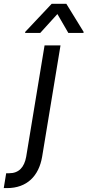

<svg xmlns="http://www.w3.org/2000/svg" viewBox="-112 -784 460 1009"><path d="M122.2 -545.5 25.6 39.8C15.6 95.2 -12.8 126.4 -63.9 126.4H-79.5L-92.3 204.5H-75.3C29.8 204.5 92.3 140.6 109.4 39.8L206 -545.5ZM19.9 -610.8H99.4L189.6 -710.2L247.2 -610.8H326.7L327.4 -616.5L236.5 -764.2H159.8L20.6 -616.5Z"/></svg>

Font: Margiela Sans
Style: Italic
Weight: 400
Italic angle: -9.39999°
Designer: Stefan Endress, Andreas Faust
Version: Version 1.100;FEAKit 1.0